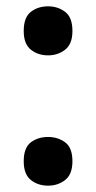

<svg xmlns="http://www.w3.org/2000/svg" viewBox="-20 -574 304 607"><path d="M55 -64Q55 -107 77.5 -124Q100 -141 132 -141Q163 -141 186 -124Q209 -107 209 -64Q209 -23 186 -5Q163 13 132 13Q100 13 77.5 -5Q55 -23 55 -64ZM55 -476Q55 -519 77.5 -536.5Q100 -554 132 -554Q163 -554 186 -536.5Q209 -519 209 -476Q209 -435 186 -417Q163 -399 132 -399Q100 -399 77.5 -417Q55 -435 55 -476Z"/></svg>

Font: Noto Sans Display SemiBold
Style: Regular
Weight: 600
Designer: Monotype Design Team
Foundry: Monotype Imaging Inc.
Version: Version 2.003